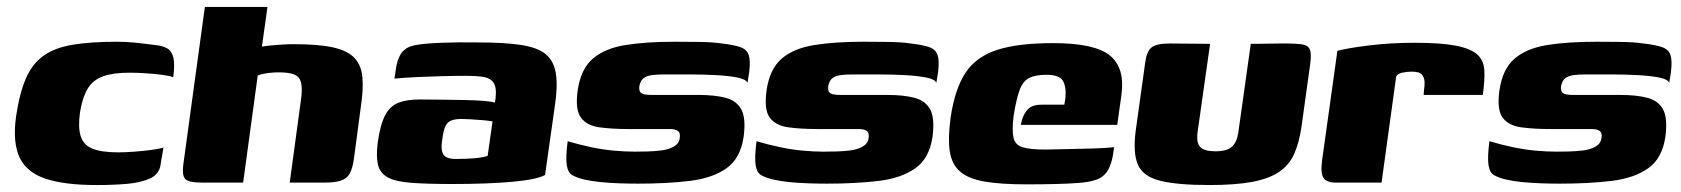

<svg xmlns="http://www.w3.org/2000/svg" viewBox="-20 -525 4834 552"><path d="M258 7Q166 7 111.5 -11Q57 -29 36.5 -72Q16 -115 26 -189Q36 -257 54.5 -299.5Q73 -342 105.5 -365Q138 -388 189.5 -396.5Q241 -405 316 -405Q342 -405 367 -402.5Q392 -400 430 -395Q449 -393 461.5 -385.5Q474 -378 478.5 -359Q483 -340 478 -303Q468 -307 445 -310Q422 -313 397 -314.5Q372 -316 352 -316Q305 -316 276 -305.5Q247 -295 232 -270Q217 -245 210 -202Q204 -159 212 -133.5Q220 -108 246 -97.5Q272 -87 320 -87Q341 -87 367 -89Q393 -91 415.5 -94Q438 -97 450 -101L442 -54Q439 -25 412.5 -12.5Q386 0 346 3.5Q306 7 258 7Z M562 0Q521 0 512 -11Q503 -22 507 -52L569 -505H749L733 -391Q745 -393 760.5 -394.5Q776 -396 793 -397Q810 -398 825 -398Q897 -398 938.5 -388.5Q980 -379 999.5 -358Q1019 -337 1022 -302Q1025 -267 1017 -215L998 -72Q994 -41 985.5 -26Q977 -11 959.5 -5.5Q942 0 911 0H813L845 -236Q850 -270 845.5 -287.5Q841 -305 825.5 -311Q810 -317 781 -317Q771 -317 760 -316Q749 -315 738.5 -313Q728 -311 721 -308L679 0Z M1281 4Q1207 4 1161.5 0.5Q1116 -3 1094 -15.5Q1072 -28 1066.5 -52Q1061 -76 1066 -115Q1073 -166 1087 -193Q1101 -220 1125 -229.5Q1149 -239 1187 -239Q1213 -239 1246.5 -238.5Q1280 -238 1312.5 -237.5Q1345 -237 1370 -235Q1395 -233 1403 -230Q1407 -255 1405 -270Q1403 -285 1393.5 -293.5Q1384 -302 1366 -304.5Q1348 -307 1320 -307Q1286 -307 1250 -306Q1214 -305 1180 -303.5Q1146 -302 1114 -299L1119 -332Q1124 -361 1137 -376Q1150 -391 1173 -395Q1198 -400 1247.5 -402Q1297 -404 1355 -403Q1429 -403 1476.5 -396Q1524 -389 1548 -370Q1572 -351 1578 -314.5Q1584 -278 1575 -219L1547 -22Q1525 -9 1454.5 -2.5Q1384 4 1281 4ZM1291 -68Q1320 -68 1344 -70Q1368 -72 1382 -77L1396 -176Q1386 -178 1368 -179.5Q1350 -181 1333 -182Q1316 -183 1307 -183Q1290 -183 1278.5 -179Q1267 -175 1261 -163Q1255 -151 1252 -127Q1248 -105 1250.5 -92Q1253 -79 1262.5 -73.5Q1272 -68 1291 -68Z M1814 3Q1788 3 1760 2Q1732 1 1706.5 -1.5Q1681 -4 1659 -9Q1639 -14 1626 -21Q1613 -28 1609.5 -50Q1606 -72 1612 -119Q1646 -109 1679 -102Q1712 -95 1744 -92Q1776 -89 1805 -89Q1820 -89 1840.5 -89.5Q1861 -90 1881.5 -92.5Q1902 -95 1917 -103.5Q1932 -112 1934 -127Q1937 -143 1929 -148.5Q1921 -154 1907 -154H1788Q1739 -154 1703 -159Q1667 -164 1650 -187Q1633 -210 1641 -266Q1650 -327 1684.5 -356.5Q1719 -386 1778 -395.5Q1837 -405 1920 -405Q1950 -405 1989.5 -404.5Q2029 -404 2055 -400Q2090 -396 2108.5 -389.5Q2127 -383 2132.5 -367Q2138 -351 2134 -318L2129 -287Q2125 -297 2100.5 -302Q2076 -307 2039 -309Q2002 -311 1962 -311Q1922 -311 1887 -311Q1869 -311 1854 -309Q1839 -307 1830 -300Q1821 -293 1818 -277Q1817 -265 1821 -260Q1825 -255 1834 -253.5Q1843 -252 1854 -252H1990Q2034 -252 2065.5 -244Q2097 -236 2111 -211Q2125 -186 2118 -132Q2109 -70 2069 -41.5Q2029 -13 1964 -5Q1899 3 1814 3Z M2357 3Q2331 3 2303 2Q2275 1 2249.5 -1.5Q2224 -4 2202 -9Q2182 -14 2169 -21Q2156 -28 2152.5 -50Q2149 -72 2155 -119Q2189 -109 2222 -102Q2255 -95 2287 -92Q2319 -89 2348 -89Q2363 -89 2383.5 -89.5Q2404 -90 2424.5 -92.5Q2445 -95 2460 -103.5Q2475 -112 2477 -127Q2480 -143 2472 -148.5Q2464 -154 2450 -154H2331Q2282 -154 2246 -159Q2210 -164 2193 -187Q2176 -210 2184 -266Q2193 -327 2227.5 -356.5Q2262 -386 2321 -395.5Q2380 -405 2463 -405Q2493 -405 2532.5 -404.5Q2572 -404 2598 -400Q2633 -396 2651.5 -389.5Q2670 -383 2675.5 -367Q2681 -351 2677 -318L2672 -287Q2668 -297 2643.5 -302Q2619 -307 2582 -309Q2545 -311 2505 -311Q2465 -311 2430 -311Q2412 -311 2397 -309Q2382 -307 2373 -300Q2364 -293 2361 -277Q2360 -265 2364 -260Q2368 -255 2377 -253.5Q2386 -252 2397 -252H2533Q2577 -252 2608.5 -244Q2640 -236 2654 -211Q2668 -186 2661 -132Q2652 -70 2612 -41.5Q2572 -13 2507 -5Q2442 3 2357 3Z M2931 5Q2857 5 2810.5 -3Q2764 -11 2740 -32Q2716 -53 2710.5 -90.5Q2705 -128 2713 -187Q2725 -268 2755 -314.5Q2785 -361 2845 -381Q2905 -401 3008 -401Q3128 -401 3171.5 -365Q3215 -329 3204 -251L3192 -166H2915Q2919 -191 2932 -207.5Q2945 -224 2974 -224H3040L3043 -243Q3046 -275 3036 -292.5Q3026 -310 2988 -310Q2957 -310 2939 -301Q2921 -292 2911.5 -266.5Q2902 -241 2894 -191Q2889 -149 2894 -128.5Q2899 -108 2920.5 -101.5Q2942 -95 2985 -95Q3001 -95 3032 -96Q3063 -97 3096 -97.5Q3129 -98 3153.5 -99.5Q3178 -101 3183 -102L3180 -81Q3178 -66 3171 -47.5Q3164 -29 3151 -19Q3133 -3 3080.5 1Q3028 5 2931 5Z M3459 -399 3423 -145Q3419 -114 3431 -102Q3443 -90 3474 -90Q3507 -90 3521.5 -103Q3536 -116 3540 -143L3576 -399Q3577 -399 3591.5 -399Q3606 -399 3625.5 -399.5Q3645 -400 3661 -400Q3677 -400 3680 -400Q3707 -400 3723.5 -397.5Q3740 -395 3745.5 -383.5Q3751 -372 3747 -342L3722 -162Q3715 -114 3700.5 -82Q3686 -50 3657 -30.5Q3628 -11 3579.5 -2Q3531 7 3457 7Q3364 7 3315 -5.5Q3266 -18 3251.5 -51.5Q3237 -85 3245 -148L3272 -342Q3276 -376 3290 -388Q3304 -400 3343 -400Q3373 -400 3401 -399.5Q3429 -399 3459 -399Z M3952 0H3820Q3795 0 3785.5 -13Q3776 -26 3781 -64L3825 -379Q3856 -387 3917 -394.5Q3978 -402 4047 -402Q4124 -402 4166.5 -393.5Q4209 -385 4227.5 -368Q4246 -351 4247.5 -322.5Q4249 -294 4243 -252H4073L4074 -266Q4078 -291 4073 -302.5Q4068 -314 4059 -316.5Q4050 -319 4039 -319Q4024 -319 4011 -316Q3998 -313 3994 -305Z M4464 3Q4438 3 4410 2Q4382 1 4356.5 -1.5Q4331 -4 4309 -9Q4289 -14 4276 -21Q4263 -28 4259.5 -50Q4256 -72 4262 -119Q4296 -109 4329 -102Q4362 -95 4394 -92Q4426 -89 4455 -89Q4470 -89 4490.5 -89.5Q4511 -90 4531.5 -92.5Q4552 -95 4567 -103.5Q4582 -112 4584 -127Q4587 -143 4579 -148.5Q4571 -154 4557 -154H4438Q4389 -154 4353 -159Q4317 -164 4300 -187Q4283 -210 4291 -266Q4300 -327 4334.5 -356.5Q4369 -386 4428 -395.5Q4487 -405 4570 -405Q4600 -405 4639.5 -404.5Q4679 -404 4705 -400Q4740 -396 4758.5 -389.5Q4777 -383 4782.5 -367Q4788 -351 4784 -318L4779 -287Q4775 -297 4750.5 -302Q4726 -307 4689 -309Q4652 -311 4612 -311Q4572 -311 4537 -311Q4519 -311 4504 -309Q4489 -307 4480 -300Q4471 -293 4468 -277Q4467 -265 4471 -260Q4475 -255 4484 -253.5Q4493 -252 4504 -252H4640Q4684 -252 4715.5 -244Q4747 -236 4761 -211Q4775 -186 4768 -132Q4759 -70 4719 -41.5Q4679 -13 4614 -5Q4549 3 4464 3Z"/></svg>

Font: Genos Thin ExtraBold
Style: Italic
Weight: 800
Italic angle: -8°
Version: Version 1.010